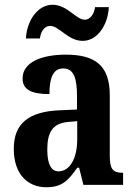

<svg xmlns="http://www.w3.org/2000/svg" viewBox="-20 -778 566 808"><path d="M328 -606C389 -606 434 -671 438 -748H380C377 -721 360 -695 337 -695C300 -695 263 -758 201 -758C139 -758 93 -692 89 -616H148C151 -643 166 -669 191 -669C229 -669 266 -606 328 -606ZM175 10C241 10 267 -18 305 -72H313L331 0H498V-51H495C455 -51 442 -67 442 -122V-377C442 -503 380 -548 257 -548C155 -548 75 -516 75 -448C75 -401 112 -382 188 -382C188 -449 203 -490 246 -490C291 -490 304 -448 304 -374V-317L233 -314C103 -309 38 -260 38 -152C38 -42 99 10 175 10ZM226 -57C194 -57 179 -90 179 -148C179 -222 201 -259 268 -265L305 -268V-191C305 -112 274 -57 226 -57Z"/></svg>

Font: Noto Serif Sinhala Condensed
Style: Bold
Weight: 700
Width: 3
Designer: Jelle Bosma - Monotype Design Team
Foundry: Monotype Imaging Inc.
Version: Version 2.007